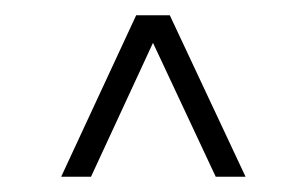

<svg xmlns="http://www.w3.org/2000/svg" viewBox="-20 -710 401 251"><path d="M60 -479 158 -690H202L301 -479H262L180 -654L99 -479Z"/></svg>

Font: Big Shoulders Stencil Text Thin
Style: Regular
Weight: 100
Designer: Patric King
Foundry: XO Type Co
Version: Version 2.001